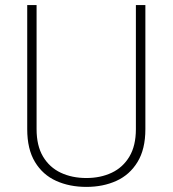

<svg xmlns="http://www.w3.org/2000/svg" viewBox="-20 -731 685 761"><path d="M556.2 -710.9V-219.2Q556.2 -139.6 525.1 -88.9Q494.1 -38.1 441.4 -14.2Q388.7 9.8 322.3 9.8Q255.4 9.8 202.4 -14.2Q149.4 -38.1 118.7 -88.9Q87.9 -139.6 87.9 -219.2V-710.9H125V-219.2Q125 -153.3 150.6 -110.4Q176.3 -67.4 220.9 -46.4Q265.6 -25.4 322.3 -25.4Q378.4 -25.4 422.9 -46.4Q467.3 -67.4 492.9 -110.4Q518.6 -153.3 518.6 -219.2V-710.9Z"/></svg>

Font: Robert Sans ExtraLight
Style: Regular
Weight: 250
Designer: Christian Robertson (extended by Adam Twardoch)
Foundry: Google
Version: Version 12.135;April 2, 2019;FontCreator 11.5.0.2425 64-bit;